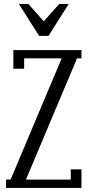

<svg xmlns="http://www.w3.org/2000/svg" viewBox="-20 -927 441 947"><path d="M318.8 -907.2 219.2 -750H172.9L73.2 -907.2H120.1L195.8 -821.8L272 -907.2ZM381.8 -680.2V-639.2H359.9L107.9 -41H329.1V-91.8H381.8V0H9.8V-41H32.2L284.2 -639.2H99.1V-587.9H45.9V-680.2Z"/></svg>

Font: Margherita
Style: Regular
Weight: 400
Designer: James Puckett
Foundry: Dunwich Type Founders
Version: Version 1.008;hotconv 1.0.109;makeotfexe 2.5.65596